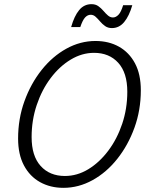

<svg xmlns="http://www.w3.org/2000/svg" viewBox="-20 -895 737 923"><path d="M67 -229Q67 -324 97.5 -408.5Q128 -493 180 -558.5Q232 -624 299 -661Q366 -698 439 -698Q503 -698 552 -670.5Q601 -643 629 -590.5Q657 -538 657 -461Q657 -366 626.5 -281.5Q596 -197 544 -131.5Q492 -66 425 -29Q358 8 285 8Q222 8 172.5 -19.5Q123 -47 95 -100Q67 -153 67 -229ZM132 -236Q132 -145 175.5 -97Q219 -49 292 -49Q351 -49 404.5 -81.5Q458 -114 500.5 -170.5Q543 -227 567.5 -300Q592 -373 592 -454Q592 -545 548.5 -593Q505 -641 432 -641Q374 -641 320 -608.5Q266 -576 223.5 -519.5Q181 -463 156.5 -390Q132 -317 132 -236ZM322 -765Q337 -818 360.5 -846.5Q384 -875 420 -875Q439 -875 452.5 -865.5Q466 -856 477 -843Q488 -830 499 -820.5Q510 -811 523 -811Q537 -811 549.5 -824Q562 -837 572 -870H616Q601 -818 577 -789Q553 -760 518 -760Q499 -760 485.5 -769.5Q472 -779 461 -792Q450 -805 439.5 -814.5Q429 -824 416 -824Q401 -824 389 -811Q377 -798 366 -765Z"/></svg>

Font: Radio Canada Light
Style: Italic
Weight: 300
Italic angle: -12°
Designer: Charles Daoud, Etienne Aubert Bonn, Alexandre Saumier Demers, Jacques Le Bailly
Foundry: Radio-Canada
Version: Version 2.104; ttfautohint (v1.8.4.7-5d5b);gftools[0.9.28.de